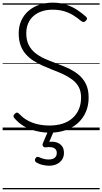

<svg xmlns="http://www.w3.org/2000/svg" viewBox="-20 -981 771 1447"><path d="M354 19Q318 19 281 12.5Q244 6 208.5 -7Q173 -20 143 -41Q113 -62 89 -90Q81 -99 81.5 -106.5Q82 -114 91 -123Q100 -132 107.5 -132.5Q115 -133 128 -120Q154 -92 188.5 -73Q223 -54 264.5 -44.5Q306 -35 354 -35Q408 -35 451.5 -49Q495 -63 526 -90.5Q557 -118 574 -157Q591 -196 591 -246Q591 -293 573.5 -325Q556 -357 526 -380Q496 -403 457.5 -421Q419 -439 376 -455Q339 -470 302 -486Q265 -502 232.5 -523Q200 -544 174.5 -572.5Q149 -601 135 -640Q121 -679 121 -730Q121 -784 141 -827Q161 -870 196 -900Q231 -930 278 -945.5Q325 -961 377 -961Q433 -961 478.5 -946Q524 -931 560.5 -907Q597 -883 627 -856Q636 -848 636 -840.5Q636 -833 627 -825Q618 -815 610 -815Q602 -815 591 -823Q562 -848 529.5 -867.5Q497 -887 459.5 -897.5Q422 -908 377 -908Q331 -908 294.5 -895.5Q258 -883 232 -860Q206 -837 192 -804Q178 -771 178 -730Q178 -679 196 -643Q214 -607 245 -582Q276 -557 316 -539Q356 -521 398 -506Q443 -489 487.5 -469.5Q532 -450 568.5 -421Q605 -392 626.5 -350Q648 -308 648 -246Q648 -186 627 -137.5Q606 -89 567.5 -54Q529 -19 474.5 0Q420 19 354 19ZM348 268Q331 268 304 262.5Q277 257 253 243Q245 237 243.5 229Q242 221 247 213Q252 204 258 202Q264 200 273 203Q288 210 307 215.5Q326 221 346 221Q377 221 392.5 208Q408 195 408 171Q408 147 388.5 135.5Q369 124 327 129Q319 130 314 128.5Q309 127 305 122Q300 115 300.5 109Q301 103 305 94L347 -4H390L343 108L326 94Q363 83 394 89Q425 95 443.5 115.5Q462 136 462 171Q462 200 448 221.5Q434 243 408.5 255.5Q383 268 348 268ZM0 436H731V446H0ZM0 -20H731V0H0ZM0 -505H731V-500H0ZM0 -956H731V-946H0Z"/></svg>

Font: Playwrite HU Guides
Style: Regular
Weight: 400
Designer: Veronika Burian, José Scaglione
Foundry: TypeTogether
Version: Version 1.003